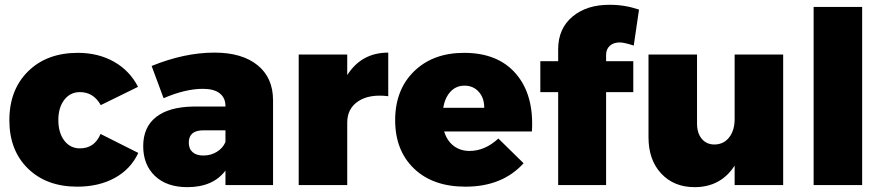

<svg xmlns="http://www.w3.org/2000/svg" viewBox="-20 -771 3679 800"><path d="M399.9 -333Q369.6 -387.2 313 -387.2Q272.5 -387.2 247.8 -355Q223.1 -322.8 223.1 -271Q223.1 -217.8 247.8 -185.3Q272.5 -152.8 313 -152.8Q374 -152.8 398.9 -212.9L556.2 -133.8Q524.9 -66.4 458.5 -29.8Q392.1 6.8 301.8 6.8Q173.8 6.8 96.4 -68.8Q19 -144.5 19 -270Q19 -397 97.2 -473.9Q175.3 -550.8 304.2 -550.8Q389.6 -550.8 455.1 -513.7Q520.5 -476.6 555.2 -409.2Z M873.5 -551.8Q988.3 -551.8 1053 -499.5Q1117.7 -447.3 1117.7 -353V0H919.4V-60.1Q867.2 8.8 760.7 8.8Q674.8 8.8 625.7 -37.8Q576.7 -84.5 576.7 -162.1Q576.7 -241.2 630.4 -283.4Q684.1 -325.7 786.6 -327.1H919.4V-329.1Q919.4 -363.3 895.5 -382.1Q871.6 -400.9 825.7 -400.9Q752.4 -400.9 661.6 -361.8L611.8 -496.1Q748.5 -551.8 873.5 -551.8ZM827.6 -123Q858.4 -123 883.3 -138.2Q908.2 -153.3 919.4 -179.2V-228H827.6Q766.6 -228 766.6 -176.8Q766.6 -150.9 782.5 -137Q798.3 -123 827.6 -123Z M1426.8 -458Q1486.3 -551.8 1597.7 -551.8V-370.1Q1520 -379.9 1473.4 -349.6Q1426.8 -319.3 1426.8 -259.8V0H1224.6V-543.9H1426.8Z M1913.6 -550.8Q2055.7 -550.8 2130.6 -462.6Q2205.6 -374.5 2196.3 -223.1H1830.6Q1842.8 -184.1 1870.4 -163.1Q1897.9 -142.1 1936.5 -142.1Q2000.5 -142.1 2056.6 -193.8L2161.6 -90.8Q2073.2 6.8 1919.4 6.8Q1783.7 6.8 1705.1 -68.6Q1626.5 -144 1626.5 -270Q1626.5 -397 1705.3 -473.9Q1784.2 -550.8 1913.6 -550.8ZM1997.6 -321.8Q1998 -362.3 1975.1 -388.2Q1952.1 -414.1 1915.5 -414.1Q1880.4 -414.1 1857.2 -389.2Q1834 -364.3 1826.7 -321.8Z M2562.5 -594.2Q2536.6 -594.2 2521 -580.3Q2505.4 -566.4 2505.4 -542V-516.1H2618.7V-387.2H2505.4V0H2305.7V-387.2H2231.4V-516.1H2305.7V-565.9Q2305.7 -651.9 2365.5 -701.9Q2425.3 -752 2522.5 -751Q2583.5 -751 2642.6 -731L2620.6 -581.1Q2580.1 -594.2 2562.5 -594.2Z M3041 -543.9H3243.2V0H3041V-81.1Q2983.4 8.8 2874 8.8Q2788.1 8.8 2735.1 -47.9Q2682.1 -104.5 2682.1 -199.2V-543.9H2884.3V-255.9Q2884.3 -216.3 2904.1 -192.6Q2923.8 -168.9 2957 -168.9Q2995.6 -169.4 3018.3 -198.7Q3041 -228 3041 -274.9Z M3370.1 -742.2H3572.3V0H3370.1Z"/></svg>

Font: Montserrat arm ExtraBold
Style: Regular
Weight: 800
Designer: Julieta Ulanovsky
Foundry: Julieta Ulanovsky
Version: Version 6.000;PS 006.000;hotconv 1.0.88;makeotf.lib2.5.64775